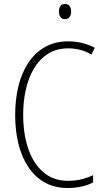

<svg xmlns="http://www.w3.org/2000/svg" viewBox="-20 -931 520 961"><path d="M322 -689Q263 -689 220.5 -662Q178 -635 150.5 -589Q123 -543 109.5 -483.5Q96 -424 96 -358Q96 -258 122.5 -183.5Q149 -109 199 -67.5Q249 -26 320 -26Q360 -26 391.5 -34.5Q423 -43 446 -54V-18Q422 -5 389.5 2.5Q357 10 318 10Q236 10 177.5 -35Q119 -80 87.5 -162.5Q56 -245 56 -358Q56 -433 72 -499Q88 -565 121 -615.5Q154 -666 204 -695Q254 -724 322 -724Q393 -724 454 -692L438 -658Q409 -675 379.5 -682Q350 -689 322 -689ZM305 -911Q322 -911 329 -900Q336 -889 336 -874Q336 -856 328 -845.5Q320 -835 305 -835Q290 -835 282.5 -846Q275 -857 275 -873Q275 -889 282 -900Q289 -911 305 -911Z"/></svg>

Font: Noto Sans Kannada Condensed ExtraLight
Style: Regular
Weight: 200
Width: 3
Designer: Jelle Bosma - Monotype Design Team
Foundry: Monotype Imaging Inc.
Version: Version 2.005; ttfautohint (v1.8.4.7-5d5b)